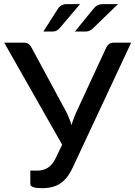

<svg xmlns="http://www.w3.org/2000/svg" viewBox="-20 -930 673 956"><path d="M190 7Q131 7 131 -13.5V-80.5H167Q192 -80.5 215 -92.8Q238 -105 256 -140L289.5 -209.5L1 -717.5H100.5Q114.5 -717.5 122.8 -710.8Q131 -704 137 -693L304.5 -383Q325 -345 336 -307Q347.5 -345.5 365.5 -383.5L509 -693Q513 -702.5 522.2 -710Q531.5 -717.5 545 -717.5H633L341.5 -94.5Q323 -55 300.2 -32.8Q277.5 -10.5 250.2 -1.8Q223 7 190 7ZM406 -773H353L445.5 -886.5Q454 -897.5 465.2 -903.5Q476.5 -909.5 494 -909.5H567.5L442 -788Q433.5 -780.5 425.5 -776.8Q417.5 -773 406 -773ZM242.5 -773H196L268.5 -886.5Q275.5 -898 286.2 -903.8Q297 -909.5 314.5 -909.5H378.5L275.5 -788Q268 -781 261 -777Q254 -773 242.5 -773Z"/></svg>

Font: Verano Sans Medium
Style: Regular
Weight: 500
Designer: Lukasz Dziedzic with Adam Twardoch and Botio Nikoltchev
Foundry: tyPoland Lukasz Dziedzic
Version: Version 3.001;December 28, 2019;FontCreator 12.0.0.2547 64-b